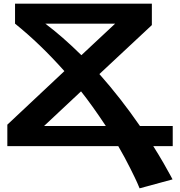

<svg xmlns="http://www.w3.org/2000/svg" viewBox="-20 -797 982 1047"><path d="M62 -668V-776.9H808.1V-660.2L522 -393.1Q638.2 -262.2 743.2 -109.9H921.9V0H815.9Q846.2 47.9 872.3 93.3Q898.4 138.7 909.7 160.2L920.9 181.2L741.2 230Q736.8 219.2 728.5 200Q720.2 180.7 690.2 120.6Q660.2 60.5 625 0H20V-117.2L331.1 -409.2Q198.7 -558.1 62 -668ZM607.9 -668H227.1Q320.8 -597.7 423.8 -496.1ZM557.1 -109.9Q482.4 -222.7 421.9 -298.8L220.2 -109.9Z"/></svg>

Font: Sporting Grotesque
Style: Bold
Weight: 700
Designer: Lucas LE BIHAN
Foundry: Lucas LE BIHAN
Version: Version 2.002;PS 2.2;hotconv 1.0.88;makeotf.lib2.5.647800